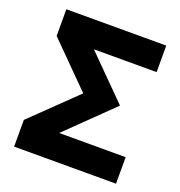

<svg xmlns="http://www.w3.org/2000/svg" viewBox="-127 -805 854 912"><g transform="rotate(20 300.0 -349.0)"><path d="M44 0V-135L266 -350L54 -563V-698H559V-564H242L450 -355L223 -134H559V0Z"/></g></svg>

Font: iA Writer Quattro V
Style: Regular
Weight: 400
Designer: Mike Abbink, Paul van der Laan, Pieter van Rosmalen, Oliver Reichenstein
Foundry: Information Architects Inc.
Version: Version 2.000